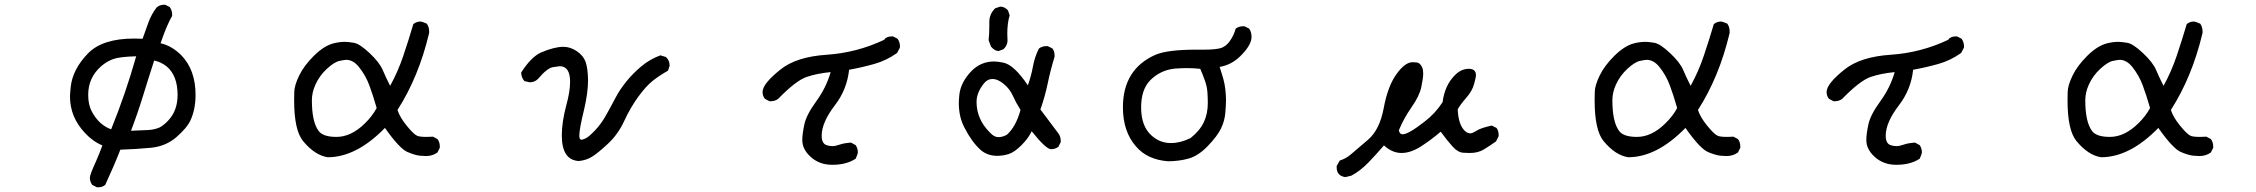

<svg xmlns="http://www.w3.org/2000/svg" viewBox="-20 -661 9540 812"><path d="M396 131H390L370 121Q360 107 360 90Q360 78 387 19Q401 -13 413 -46Q372 -63 339 -99Q276 -166 276 -253Q276 -264 279 -293Q287 -368 352 -435Q413 -498 548 -498L583 -497Q595 -531 607.5 -565.5Q620 -600 642 -629Q655 -641 674 -641H679L698 -631Q708 -617 708 -600V-594Q685 -554 659 -478Q706 -468 747 -427Q807 -365 807 -260Q807 -199 786 -153Q771 -120 726 -81Q681 -42 617.5 -36Q554 -30 489 -28Q462 41 425 121Q413 131 396 131ZM450 -114Q511 -264 556 -423Q485 -421 458 -411Q431 -401 408 -381Q353 -333 353 -260Q353 -218 368 -190Q398 -133 450 -114ZM534 -108Q577 -110 604.5 -111Q632 -112 655 -122Q674 -132 693 -153Q731 -194 731 -260Q731 -341 685 -380Q661 -399 632 -405Q608 -331 585 -256Q562 -181 534 -108Z M1366 4Q1312 -4 1262 -64Q1224 -110 1224 -236Q1224 -243 1224.5 -271.5Q1225 -300 1245.5 -342Q1266 -384 1307.5 -425Q1349 -466 1388 -477Q1414 -484 1439 -484Q1452 -484 1476.5 -480Q1501 -476 1543 -436.5Q1585 -397 1598.5 -365Q1612 -333 1630 -298Q1663 -358 1685.5 -424.5Q1708 -491 1728 -559Q1741 -570 1759 -570Q1764 -570 1785 -561Q1795 -547 1795 -528V-522Q1751 -336 1661 -196Q1671 -165 1699.5 -130Q1728 -95 1742 -88Q1751 -82 1784 -82L1811 -83L1830 -73Q1840 -60 1840 -42V-36L1830 -16Q1809 -1 1781 -1Q1776 -1 1756.5 -2.5Q1737 -4 1703.5 -18Q1670 -32 1608 -120Q1487 4 1366 4ZM1403 -82Q1465 -82 1523 -139Q1554 -169 1573 -204Q1558 -257 1542 -300Q1526 -343 1497 -379Q1473 -408 1444 -408Q1438 -408 1416 -403.5Q1394 -399 1362.5 -370Q1331 -341 1314 -303Q1299 -270 1299 -237Q1299 -146 1327 -108Q1345 -82 1403 -82Z M2428 20Q2356 16 2356 -88Q2356 -145 2375 -216Q2391 -274 2391 -315Q2391 -381 2347 -381Q2343 -381 2318.5 -377Q2294 -373 2255 -327Q2241 -313 2220 -313L2198 -318Q2185 -332 2184 -354Q2226 -420 2268 -439Q2324 -463 2363 -463Q2392 -463 2419.5 -444.5Q2447 -426 2456.5 -399.5Q2466 -373 2467 -322Q2467 -271 2451 -201Q2430 -116 2430 -87Q2430 -70 2440 -70Q2443 -70 2456 -75.5Q2469 -81 2495 -108Q2521 -135 2541.5 -171Q2562 -207 2581.5 -244.5Q2601 -282 2629 -316.5Q2657 -351 2693 -381Q2729 -411 2773 -427L2796 -420Q2812 -406 2812 -383L2805 -362Q2771 -343 2742 -320.5Q2713 -298 2679.5 -252Q2646 -206 2620 -149.5Q2594 -93 2551 -53Q2508 -13 2483.5 2Q2459 17 2428 20Z M3500 36Q3444 36 3407 1Q3373 -30 3373 -69Q3373 -93 3381.5 -134Q3390 -175 3432 -232.5Q3474 -290 3493 -356Q3438 -351 3392.5 -336Q3347 -321 3271 -243Q3258 -233 3240 -233H3234L3215 -243Q3205 -255 3205 -272Q3205 -307 3282 -368Q3349 -421 3476.5 -429.5Q3604 -438 3720 -493L3722 -497Q3733 -507 3751 -507H3757L3776 -497Q3786 -483 3786 -466V-460L3774 -437Q3729 -405 3677.5 -390.5Q3626 -376 3571 -366Q3562 -282 3511 -216Q3455 -143 3455 -87Q3455 -54 3476 -47Q3488 -43 3500 -43Q3513 -43 3531.5 -49.5Q3550 -56 3579 -58L3599 -47Q3608 -33 3608 -16Q3608 -11 3599 10Q3560 36 3500 36Z M4197 -2Q4155 -2 4126 -28Q4089 -62 4059 -121Q4035 -166 4035 -225Q4035 -236 4037 -258Q4042 -312 4088 -360Q4128 -401 4184 -401Q4197 -401 4221.5 -396.5Q4246 -392 4272.5 -367Q4299 -342 4327 -300Q4341 -339 4348.5 -380Q4356 -421 4374 -456Q4388 -466 4405 -466H4411L4431 -456Q4440 -444 4440 -427V-421Q4423 -366 4411 -308.5Q4399 -251 4380 -198L4456 -97Q4466 -83 4466 -66V-60L4456 -40Q4442 -30 4425 -30Q4404 -30 4343 -106Q4330 -77 4300 -47Q4270 -17 4246 -9.5Q4222 -2 4197 -2ZM4202 -81Q4220 -81 4238 -91Q4276 -124 4296 -196Q4277 -226 4263.5 -256Q4250 -286 4224.5 -306.5Q4199 -327 4178 -327Q4156 -327 4141 -308Q4110 -269 4110 -230Q4110 -157 4166 -101Q4184 -81 4202 -81ZM4203 -445Q4186 -446 4171 -464L4161 -491Q4164 -518 4164 -548V-568Q4164 -602 4189 -626L4210 -633Q4229 -633 4243 -617L4250 -596Q4240 -564 4240 -518L4241 -488Q4240 -468 4224 -453Z M4919 21Q4832 14 4785 -41Q4729 -104 4729 -207Q4729 -368 4866 -429Q4917 -451 5039 -451H5073Q5114 -451 5138.5 -456.5Q5163 -462 5180.5 -486.5Q5198 -511 5206 -540Q5220 -550 5237 -550H5243L5263 -540Q5273 -525 5273 -505Q5273 -470 5225 -423Q5187 -386 5138 -378Q5147 -351 5154 -326Q5164 -290 5165 -239Q5165 -216 5162 -182.5Q5159 -149 5143.5 -117Q5128 -85 5088 -43.5Q5048 -2 5007 9.5Q4966 21 4919 21ZM4932 -56Q4972 -56 5015 -77Q5054 -108 5071 -144Q5088 -180 5088 -225Q5088 -245 5086.5 -269.5Q5085 -294 5076 -319.5Q5067 -345 5056 -370Q5026 -373 4998 -373Q4981 -373 4950 -371Q4888 -365 4845 -322Q4806 -283 4806 -207Q4806 -127 4850 -88Q4885 -56 4932 -56Z M5670 88Q5633 83 5633 47V41L5646 18Q5672 10 5693.5 -8.5Q5715 -27 5765 -69.5Q5815 -112 5832 -204Q5849 -296 5885.5 -347Q5922 -398 5954 -398L5970 -397Q5986 -396 5995 -375Q5999 -365 5999 -350Q5999 -331 5991 -293Q5983 -255 5950 -208Q5917 -161 5896 -110Q5899 -93 5912 -93Q5936 -93 6004 -146Q6050 -181 6081 -229Q6090 -302 6136 -346Q6161 -370 6192 -370Q6222 -370 6222 -343Q6222 -334 6214 -305Q6206 -276 6181.5 -248Q6157 -220 6145 -199Q6147 -142 6169 -114Q6183 -97 6198 -97Q6207 -97 6225 -108.5Q6243 -120 6289 -130L6309 -120Q6318 -108 6318 -91V-85L6307 -63Q6280 -44 6255.5 -29Q6231 -14 6196 -14Q6192 -14 6169 -15Q6146 -16 6123 -41.5Q6100 -67 6073 -104Q6032 -69 5989 -41.5Q5946 -14 5907 -14Q5868 -14 5833 -46Q5802 -10 5768 25.5Q5734 61 5695 82Z M6866 4Q6812 -4 6762 -64Q6724 -110 6724 -236Q6724 -243 6724.5 -271.5Q6725 -300 6745.5 -342Q6766 -384 6807.5 -425Q6849 -466 6888 -477Q6914 -484 6939 -484Q6952 -484 6976.5 -480Q7001 -476 7043 -436.5Q7085 -397 7098.5 -365Q7112 -333 7130 -298Q7163 -358 7185.5 -424.5Q7208 -491 7228 -559Q7241 -570 7259 -570Q7264 -570 7285 -561Q7295 -547 7295 -528V-522Q7251 -336 7161 -196Q7171 -165 7199.5 -130Q7228 -95 7242 -88Q7251 -82 7284 -82L7311 -83L7330 -73Q7340 -60 7340 -42V-36L7330 -16Q7309 -1 7281 -1Q7276 -1 7256.5 -2.5Q7237 -4 7203.5 -18Q7170 -32 7108 -120Q6987 4 6866 4ZM6903 -82Q6965 -82 7023 -139Q7054 -169 7073 -204Q7058 -257 7042 -300Q7026 -343 6997 -379Q6973 -408 6944 -408Q6938 -408 6916 -403.5Q6894 -399 6862.5 -370Q6831 -341 6814 -303Q6799 -270 6799 -237Q6799 -146 6827 -108Q6845 -82 6903 -82Z M8000 36Q7944 36 7907 1Q7873 -30 7873 -69Q7873 -93 7881.5 -134Q7890 -175 7932 -232.5Q7974 -290 7993 -356Q7938 -351 7892.5 -336Q7847 -321 7771 -243Q7758 -233 7740 -233H7734L7715 -243Q7705 -255 7705 -272Q7705 -307 7782 -368Q7849 -421 7976.5 -429.5Q8104 -438 8220 -493L8222 -497Q8233 -507 8251 -507H8257L8276 -497Q8286 -483 8286 -466V-460L8274 -437Q8229 -405 8177.5 -390.5Q8126 -376 8071 -366Q8062 -282 8011 -216Q7955 -143 7955 -87Q7955 -54 7976 -47Q7988 -43 8000 -43Q8013 -43 8031.5 -49.5Q8050 -56 8079 -58L8099 -47Q8108 -33 8108 -16Q8108 -11 8099 10Q8060 36 8000 36Z M8866 4Q8812 -4 8762 -64Q8724 -110 8724 -236Q8724 -243 8724.5 -271.5Q8725 -300 8745.5 -342Q8766 -384 8807.5 -425Q8849 -466 8888 -477Q8914 -484 8939 -484Q8952 -484 8976.5 -480Q9001 -476 9043 -436.5Q9085 -397 9098.5 -365Q9112 -333 9130 -298Q9163 -358 9185.5 -424.5Q9208 -491 9228 -559Q9241 -570 9259 -570Q9264 -570 9285 -561Q9295 -547 9295 -528V-522Q9251 -336 9161 -196Q9171 -165 9199.5 -130Q9228 -95 9242 -88Q9251 -82 9284 -82L9311 -83L9330 -73Q9340 -60 9340 -42V-36L9330 -16Q9309 -1 9281 -1Q9276 -1 9256.5 -2.5Q9237 -4 9203.5 -18Q9170 -32 9108 -120Q8987 4 8866 4ZM8903 -82Q8965 -82 9023 -139Q9054 -169 9073 -204Q9058 -257 9042 -300Q9026 -343 8997 -379Q8973 -408 8944 -408Q8938 -408 8916 -403.5Q8894 -399 8862.5 -370Q8831 -341 8814 -303Q8799 -270 8799 -237Q8799 -146 8827 -108Q8845 -82 8903 -82Z"/></svg>

Font: Xiaolai SC
Style: Regular
Weight: 400
Designer: Nozomi Seto 瀬戸のぞみ
Version: Version 3.11;December 4, 2020;FontCreator 13.0.0.2613 64-bit